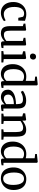

<svg xmlns="http://www.w3.org/2000/svg" viewBox="1708 -2567 870 4326"><g transform="rotate(90 2143.0 -404.0)"><path d="M25.5 -267.5Q25 -349 57 -415.8Q89 -482.5 150.8 -522Q212.5 -561.5 301.5 -561.5Q352 -561.5 390.2 -549.5Q428.5 -537.5 448.5 -531.5L443.5 -381H381.5L359.5 -481Q356.5 -493.5 334 -503Q311.5 -512.5 284 -512.5Q219 -512.5 178 -457.5Q137 -402.5 136.5 -296Q136 -174 181.2 -114Q226.5 -54 297 -54Q341.5 -54 378.8 -68Q416 -82 438.5 -97.5L456 -60.5Q439.5 -43.5 410.8 -27Q382 -10.5 346.2 0.2Q310.5 11 272.5 11Q190.5 11 135.8 -25.5Q81 -62 53.2 -125Q25.5 -188 25.5 -267.5Z M967 9Q940 9 926 -1Q912 -11 912 -37.5V-74Q894 -54.5 866.2 -35Q838.5 -15.5 804.5 -2.2Q770.5 11 734.5 11Q643 11 605.8 -38.8Q568.5 -88.5 568.5 -198V-484.5L512.5 -501V-541L649.5 -557.5H653.5L671.5 -545V-204Q671.5 -126 690.2 -91.2Q709 -56.5 767.5 -56.5Q811 -56.5 846.2 -75.2Q881.5 -94 902 -112.5V-484.5L832 -501.5V-541L978.5 -557.5H983L1004.5 -545V-47L1062.5 -46.5L1062 -6Q1045 -1.5 1021.2 3.8Q997.5 9 967 9Z M1207.5 -54V-471.5L1135 -489.5V-536.5L1284 -557.5H1290.5L1311.5 -541.5V-53L1387.5 -44V0H1130.5V-44ZM1249.5 -644Q1218.5 -644 1202.2 -662.2Q1186 -680.5 1186 -707.5Q1186 -736.5 1204 -758.8Q1222 -781 1257.5 -781H1258.5Q1289.5 -781 1306 -762.8Q1322.5 -744.5 1322.5 -717.5Q1322.5 -688.5 1304.2 -666.2Q1286 -644 1250.5 -644Z M1639.5 11Q1582 11 1533.2 -18Q1484.5 -47 1455 -107Q1425.5 -167 1425.5 -259Q1425.5 -344 1459.5 -412.5Q1493.5 -481 1556.8 -521.2Q1620 -561.5 1707 -561.5Q1734 -561.5 1758.5 -557.8Q1783 -554 1801.5 -548.5V-750L1705.5 -761.5V-800L1878 -819H1884L1904 -803.5V-47H1961V-5.5Q1941.5 -1 1914.5 4.2Q1887.5 9.5 1859 9.5Q1834.5 9.5 1821.5 1.5Q1808.5 -6.5 1808.5 -36V-70Q1785.5 -40.5 1741.8 -14.8Q1698 11 1639.5 11ZM1679.5 -55Q1722 -55 1754.5 -74.8Q1787 -94.5 1801.5 -114V-478.5Q1793.5 -491 1765.8 -501Q1738 -511 1704 -511Q1632 -511 1585.2 -455Q1538.5 -399 1537.5 -273.5Q1537 -195.5 1556 -147.5Q1575 -99.5 1607.8 -77.2Q1640.5 -55 1679.5 -55Z M2001 -145.5Q2001 -195.5 2028.5 -230.2Q2056 -265 2102.2 -286.5Q2148.5 -308 2206.5 -318Q2264.5 -328 2325.5 -329V-361.5Q2325.5 -426 2303.5 -456.2Q2281.5 -486.5 2216 -486.5Q2159 -486.5 2116 -469Q2073 -451.5 2048 -438.5L2024.5 -485.5Q2036 -495.5 2068.5 -513Q2101 -530.5 2146.5 -544.5Q2192 -558.5 2243 -558.5Q2344.5 -558.5 2385 -513.5Q2425.5 -468.5 2425.5 -365.5V-45.5L2483 -45V-5.5Q2466.5 -1 2436.5 4.2Q2406.5 9.5 2381 9.5Q2354.5 9.5 2343.2 1.5Q2332 -6.5 2332 -35.5V-71.5Q2320 -58 2296.2 -38.8Q2272.5 -19.5 2238.8 -4.5Q2205 10.5 2163.5 10.5Q2120.5 10.5 2083.2 -6.5Q2046 -23.5 2023.5 -58.2Q2001 -93 2001 -145.5ZM2206 -55Q2234 -55 2267 -71.2Q2300 -87.5 2325.5 -109V-281Q2218.5 -280 2165 -245.8Q2111.5 -211.5 2111.5 -157.5Q2111.5 -104.5 2138.5 -79.8Q2165.5 -55 2206 -55Z M2603 -54V-471.5L2533 -489.5V-537L2671.5 -557.5H2678L2698 -541.5V-500L2697 -473Q2718 -492.5 2750.8 -512.5Q2783.5 -532.5 2822.2 -545.8Q2861 -559 2899.5 -559Q2961.5 -559 2996.2 -535Q3031 -511 3045 -461.5Q3059 -412 3059 -335V-53L3126.5 -44.5V0H2894V-44L2955 -53V-334Q2955 -413 2935.8 -451.5Q2916.5 -490 2854 -490Q2813 -490 2773.8 -471.2Q2734.5 -452.5 2707 -431V-54L2773 -44V0H2540V-44Z M3384 11Q3326.5 11 3277.8 -18Q3229 -47 3199.5 -107Q3170 -167 3170 -259Q3170 -344 3204 -412.5Q3238 -481 3301.2 -521.2Q3364.5 -561.5 3451.5 -561.5Q3478.5 -561.5 3503 -557.8Q3527.5 -554 3546 -548.5V-750L3450 -761.5V-800L3622.5 -819H3628.5L3648.5 -803.5V-47H3705.5V-5.5Q3686 -1 3659 4.2Q3632 9.5 3603.5 9.5Q3579 9.5 3566 1.5Q3553 -6.5 3553 -36V-70Q3530 -40.5 3486.2 -14.8Q3442.5 11 3384 11ZM3424 -55Q3466.5 -55 3499 -74.8Q3531.5 -94.5 3546 -114V-478.5Q3538 -491 3510.2 -501Q3482.5 -511 3448.5 -511Q3376.5 -511 3329.8 -455Q3283 -399 3282 -273.5Q3281.5 -195.5 3300.5 -147.5Q3319.5 -99.5 3352.2 -77.2Q3385 -55 3424 -55Z M3752.5 -273.5Q3752.5 -366.5 3790 -430.8Q3827.5 -495 3887.2 -528.2Q3947 -561.5 4013 -561.5Q4099 -561.5 4153.8 -523.8Q4208.5 -486 4234.8 -421.5Q4261 -357 4261 -277Q4261 -183.5 4223.5 -119.2Q4186 -55 4126.2 -22Q4066.5 11 4000.5 11Q3914.5 11 3859.8 -26.8Q3805 -64.5 3778.8 -129Q3752.5 -193.5 3752.5 -273.5ZM4007.5 -40.5Q4073.5 -40.5 4110 -97.5Q4146.5 -154.5 4146.5 -268.5Q4146.5 -336 4133 -390.8Q4119.5 -445.5 4089 -477.8Q4058.5 -510 4007.5 -510Q3940.5 -510 3903.8 -453.5Q3867 -397 3867 -282Q3867 -214 3881 -159.2Q3895 -104.5 3926 -72.5Q3957 -40.5 4007.5 -40.5Z"/></g></svg>

Font: Merriweather Text
Style: Regular
Weight: 400
Designer: Eben Sorkin
Foundry: Eben Sorkin
Version: Version 2.100; ttfautohint (v1.7.19-72a1) -l 8 -r 50 -G 200 